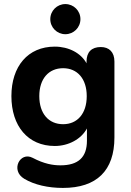

<svg xmlns="http://www.w3.org/2000/svg" viewBox="-20 -729 641 943"><path d="M289 194C455 194 542 109 542 -54V-427C542 -473 516 -498 475 -498C430 -498 405 -473 405 -427V-418C378 -468 318 -500 249 -500C117 -500 36 -403 36 -257C36 -110 117 -12 249 -12C317 -12 379 -46 407 -98V-38C407 44 364 83 277 83C240 83 197 76 140 46C78 14 30 108 99 149C149 179 217 194 289 194ZM290 -119C219 -119 173 -171 173 -257C173 -342 219 -394 290 -394C360 -394 406 -342 406 -257C406 -171 360 -119 290 -119ZM301 -561C342 -561 375 -594 375 -635C375 -676 342 -709 301 -709C260 -709 227 -676 227 -635C227 -594 260 -561 301 -561Z"/></svg>

Font: SN Pro
Style: Bold
Weight: 700
Designer: Tobias Whetton
Foundry: Supernotes
Version: Version 1.003;Glyphs 3.3 (3324)